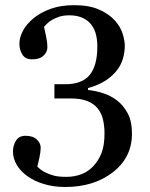

<svg xmlns="http://www.w3.org/2000/svg" viewBox="-20 -560 592 758"><path d="M237.8 178.2Q191.9 178.2 153.8 166.7Q115.7 155.3 88.4 135.7Q61 116.2 46.1 90.8Q31.2 65.4 31.2 38.6Q31.2 14.6 43 -4.6Q54.7 -23.9 80.6 -23.9Q109.9 -23.9 125.2 -9.5Q140.6 4.9 140.6 23.4Q140.6 39.1 135.5 63Q130.4 86.9 127.4 97.2Q130.9 101.6 139.9 108.9Q148.9 116.2 162.1 122.1Q177.7 129.4 194.8 133.8Q211.9 138.2 243.2 138.2Q272.5 138.2 299.6 128.4Q326.7 118.7 347.2 97.2Q368.7 74.7 380.6 44.7Q392.6 14.6 392.6 -34.2Q392.6 -60.5 387 -86.4Q381.3 -112.3 366.2 -131.3Q351.1 -150.4 325 -160.9Q298.8 -171.4 258.8 -171.4H194.8V-227.5H237.3Q304.7 -227.5 334.5 -264.6Q364.3 -301.8 364.3 -376.5Q364.3 -437.5 335.4 -468.5Q306.6 -499.5 253.9 -499.5Q228.5 -499.5 212.2 -493.4Q195.8 -487.3 185.5 -481.4Q173.3 -474.6 165.5 -466.3Q157.7 -458 153.8 -454.1Q157.2 -438.5 162.1 -415.8Q167 -393.1 167 -372.6Q167 -354.5 151.6 -340.1Q136.2 -325.7 106.4 -325.7Q80.6 -325.7 68.6 -344.2Q56.6 -362.8 56.6 -387.2Q56.6 -412.6 70.8 -439Q85 -465.3 112.8 -488.3Q140.6 -511.2 180.7 -525.4Q220.7 -539.6 272.9 -539.6Q333 -539.6 372.3 -521.7Q411.6 -503.9 434.1 -478.5Q456.1 -453.6 464.4 -426.3Q472.7 -398.9 472.7 -379.4Q472.7 -355 465.8 -330.3Q459 -305.7 443.4 -284.7Q426.3 -261.7 398.2 -242.9Q370.1 -224.1 327.6 -212.4V-204.6Q355 -202.1 386 -192.4Q417 -182.6 441.9 -163.6Q467.8 -143.6 484.4 -112.1Q501 -80.6 501 -32.2Q501 61.5 425.8 119.9Q350.6 178.2 237.8 178.2Z"/></svg>

Font: UniBurma_GGSerif
Style: Book
Weight: 400
Designer: Victor San Kho Lin (for Burmese only and related typography optimization with it)
Foundry: http://www.unimm.org
Version: 2.0